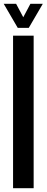

<svg xmlns="http://www.w3.org/2000/svg" viewBox="-22 -987 245 1007"><path d="M46.5 0V-800H154.5V0ZM71 -841 -2.5 -967H62.5L100 -896.5L137.5 -967H202.5L129 -841Z"/></svg>

Font: Big Shoulders Display Thin
Style: Bold
Weight: 700
Version: Version 2.002